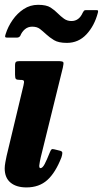

<svg xmlns="http://www.w3.org/2000/svg" viewBox="-21 -780 437 817"><path d="M246.5 -492.5 152.5 -111Q151 -105 148.5 -91.8Q146 -78.5 146 -75Q146 -64.5 151 -64.5Q160 -64.5 169.2 -82.2Q178.5 -100 191 -131.5Q195 -141.5 198.2 -144.2Q201.5 -147 210.5 -144.5L235 -138.5Q244.5 -136 244.2 -128.8Q244 -121.5 240.5 -110.5Q215 -45 180.2 -13.8Q145.5 17.5 91.5 17.5Q48.5 17.5 23.8 -3Q-1 -23.5 -1 -63.5Q-1 -74 1.8 -89.5Q4.5 -105 7 -116L79 -417Q82.5 -431.5 80.5 -435.8Q78.5 -440 67 -440H65Q50.5 -440 46.8 -443.8Q43 -447.5 43 -462V-501.5Q43 -514 47.5 -517Q52 -520 64 -520H223.5Q245 -520 248 -515.8Q251 -511.5 246.5 -492.5ZM263.5 -597.5Q228 -597.5 208.8 -609.2Q189.5 -621 175 -634.5Q161.5 -647 149 -656.8Q136.5 -666.5 116 -666.5Q98 -666.5 85 -655.5Q72 -644.5 65 -627Q60 -620 51 -620H10Q1 -620 0.8 -623.8Q0.5 -627.5 3 -635Q13 -667 32.8 -695.2Q52.5 -723.5 80 -741.5Q107.5 -759.5 141 -759.5Q176.5 -759.5 194.2 -748Q212 -736.5 225.5 -722.5Q237.5 -710.5 251.2 -700.5Q265 -690.5 283 -690.5Q315.5 -690.5 331 -726Q334 -731.5 336.2 -734.2Q338.5 -737 345.5 -737H388.5Q395 -737 396 -734.5Q397 -732 395.5 -726Q381 -670.5 347 -634Q313 -597.5 263.5 -597.5Z"/></svg>

Font: Besley* Condensed
Style: Bold Italic
Weight: 700
Width: 3
Italic angle: -13°
Designer: Owen Earl
Foundry: indestructible type*
Version: Version 3.000; ttfautohint (v1.8.3)